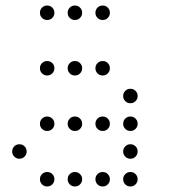

<svg xmlns="http://www.w3.org/2000/svg" viewBox="-20 -696 640 692"><path d="M149 -676Q139 -676 131.5 -668.5Q124 -661 124 -651V-649Q124 -639 131.5 -631.5Q139 -624 149 -624H151Q161 -624 168.5 -631.5Q176 -639 176 -649V-651Q176 -661 168.5 -668.5Q161 -676 151 -676ZM249 -676Q239 -676 231.5 -668.5Q224 -661 224 -651V-649Q224 -639 231.5 -631.5Q239 -624 249 -624H251Q261 -624 268.5 -631.5Q276 -639 276 -649V-651Q276 -661 268.5 -668.5Q261 -676 251 -676ZM349 -676Q339 -676 331.5 -668.5Q324 -661 324 -651V-649Q324 -639 331.5 -631.5Q339 -624 349 -624H351Q361 -624 368.5 -631.5Q376 -639 376 -649V-651Q376 -661 368.5 -668.5Q361 -676 351 -676ZM149 -476Q139 -476 131.5 -468.5Q124 -461 124 -451V-449Q124 -439 131.5 -431.5Q139 -424 149 -424H151Q161 -424 168.5 -431.5Q176 -439 176 -449V-451Q176 -461 168.5 -468.5Q161 -476 151 -476ZM249 -476Q239 -476 231.5 -468.5Q224 -461 224 -451V-449Q224 -439 231.5 -431.5Q239 -424 249 -424H251Q261 -424 268.5 -431.5Q276 -439 276 -449V-451Q276 -461 268.5 -468.5Q261 -476 251 -476ZM349 -476Q339 -476 331.5 -468.5Q324 -461 324 -451V-449Q324 -439 331.5 -431.5Q339 -424 349 -424H351Q361 -424 368.5 -431.5Q376 -439 376 -449V-451Q376 -461 368.5 -468.5Q361 -476 351 -476ZM449 -376Q439 -376 431.5 -368.5Q424 -361 424 -351V-349Q424 -339 431.5 -331.5Q439 -324 449 -324H451Q461 -324 468.5 -331.5Q476 -339 476 -349V-351Q476 -361 468.5 -368.5Q461 -376 451 -376ZM149 -276Q139 -276 131.5 -268.5Q124 -261 124 -251V-249Q124 -239 131.5 -231.5Q139 -224 149 -224H151Q161 -224 168.5 -231.5Q176 -239 176 -249V-251Q176 -261 168.5 -268.5Q161 -276 151 -276ZM249 -276Q239 -276 231.5 -268.5Q224 -261 224 -251V-249Q224 -239 231.5 -231.5Q239 -224 249 -224H251Q261 -224 268.5 -231.5Q276 -239 276 -249V-251Q276 -261 268.5 -268.5Q261 -276 251 -276ZM349 -276Q339 -276 331.5 -268.5Q324 -261 324 -251V-249Q324 -239 331.5 -231.5Q339 -224 349 -224H351Q361 -224 368.5 -231.5Q376 -239 376 -249V-251Q376 -261 368.5 -268.5Q361 -276 351 -276ZM449 -276Q439 -276 431.5 -268.5Q424 -261 424 -251V-249Q424 -239 431.5 -231.5Q439 -224 449 -224H451Q461 -224 468.5 -231.5Q476 -239 476 -249V-251Q476 -261 468.5 -268.5Q461 -276 451 -276ZM49 -176Q39 -176 31.5 -168.5Q24 -161 24 -151V-149Q24 -139 31.5 -131.5Q39 -124 49 -124H51Q61 -124 68.5 -131.5Q76 -139 76 -149V-151Q76 -161 68.5 -168.5Q61 -176 51 -176ZM449 -176Q439 -176 431.5 -168.5Q424 -161 424 -151V-149Q424 -139 431.5 -131.5Q439 -124 449 -124H451Q461 -124 468.5 -131.5Q476 -139 476 -149V-151Q476 -161 468.5 -168.5Q461 -176 451 -176ZM149 -76Q139 -76 131.5 -68.5Q124 -61 124 -51V-49Q124 -39 131.5 -31.5Q139 -24 149 -24H151Q161 -24 168.5 -31.5Q176 -39 176 -49V-51Q176 -61 168.5 -68.5Q161 -76 151 -76ZM249 -76Q239 -76 231.5 -68.5Q224 -61 224 -51V-49Q224 -39 231.5 -31.5Q239 -24 249 -24H251Q261 -24 268.5 -31.5Q276 -39 276 -49V-51Q276 -61 268.5 -68.5Q261 -76 251 -76ZM349 -76Q339 -76 331.5 -68.5Q324 -61 324 -51V-49Q324 -39 331.5 -31.5Q339 -24 349 -24H351Q361 -24 368.5 -31.5Q376 -39 376 -49V-51Q376 -61 368.5 -68.5Q361 -76 351 -76ZM449 -76Q439 -76 431.5 -68.5Q424 -61 424 -51V-49Q424 -39 431.5 -31.5Q439 -24 449 -24H451Q461 -24 468.5 -31.5Q476 -39 476 -49V-51Q476 -61 468.5 -68.5Q461 -76 451 -76Z"/></svg>

Font: Doto Rounded
Style: Regular
Weight: 400
Monospace: yes
Version: Version 1.000